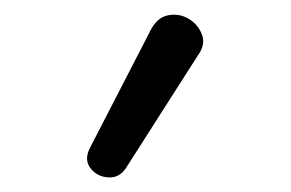

<svg xmlns="http://www.w3.org/2000/svg" viewBox="-20 -787 398 263"><path d="M152 -556Q143 -543 128 -544Q113 -545 104 -556.5Q95 -568 103 -584L186 -745Q195 -763 210 -766Q225 -769 238 -761.5Q251 -754 256.5 -740Q262 -726 251 -711Z"/></svg>

Font: Chiron GoRound TC N
Style: Regular
Weight: 350
Designer: Ryoko NISHIZUKA 西塚涼子 (kana, bopomofo & ideographs); Paul D. Hunt (Latin, Greek & Cyrillic); Sandoll Communications 산돌커뮤니
Foundry: Adobe
Version: Version 1.000;hotconv 1.1.1;makeotfexe 2.6.0